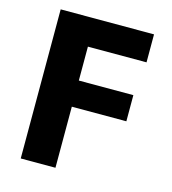

<svg xmlns="http://www.w3.org/2000/svg" viewBox="-109 -819 812 908"><g transform="rotate(15 297.0 -365.0)"><path d="M76 -730H533V-593H246V-427H513V-299H246V0H76Z"/></g></svg>

Font: M PLUS 1p ExtraBold
Style: Regular
Weight: 800
Version: Version 1.062